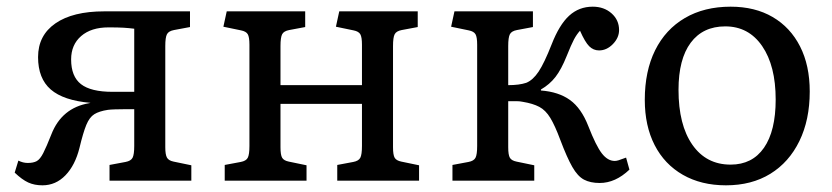

<svg xmlns="http://www.w3.org/2000/svg" viewBox="-20 -541 2491 575"><path d="M107 14Q83 14 64.5 5.5Q46 -3 24 -24L35 -60Q49 -53 63 -53Q80 -53 90 -58.5Q100 -64 109.5 -82.5Q119 -101 134 -139Q165 -218 247 -232L251 -233Q170 -240 132 -273Q94 -306 94 -370Q94 -435 146 -471Q198 -507 292 -507H549V-460L501 -451Q485 -448 480 -438.5Q475 -429 475 -403V-100Q475 -78 480 -69Q485 -60 500 -57L553 -46V0H308V-47L356 -56Q372 -59 377 -68.5Q382 -78 382 -104V-214Q372 -214 356 -214Q340 -214 325 -213.5Q310 -213 303 -212Q277 -208 262.5 -199Q248 -190 238.5 -167Q229 -144 218 -98Q205 -46 176 -16Q147 14 107 14ZM317 -266H382V-455Q366 -457 350 -458Q334 -459 305 -459Q253 -459 223 -433Q193 -407 193 -363Q193 -312 222.5 -289Q252 -266 317 -266Z M653 0V-47L701 -56Q717 -59 722 -68.5Q727 -78 727 -104V-407Q727 -430 722 -438.5Q717 -447 702 -450L649 -461L659 -507H894V-460L846 -451Q830 -448 825 -438.5Q820 -429 820 -403V-286H1064V-407Q1064 -430 1059 -438.5Q1054 -447 1039 -450L986 -461L996 -507H1231V-460L1183 -451Q1167 -448 1162 -438.5Q1157 -429 1157 -403V-100Q1157 -77 1162 -68.5Q1167 -60 1182 -57L1235 -46V0H990V-47L1038 -56Q1054 -59 1059 -68.5Q1064 -78 1064 -104V-230H820V-100Q820 -77 825 -68.5Q830 -60 845 -57L898 -46V0Z M1776 7Q1748 7 1729 -3Q1710 -13 1694 -41Q1678 -69 1658 -122Q1642 -165 1628 -188Q1614 -211 1595 -221Q1576 -231 1546 -236Q1537 -238 1526.5 -238Q1516 -238 1502 -238V-100Q1502 -77 1507 -68.5Q1512 -60 1527 -57L1580 -46V0H1335V-47L1383 -56Q1399 -59 1404 -68.5Q1409 -78 1409 -104V-407Q1409 -430 1404 -438.5Q1399 -447 1384 -450L1331 -461L1341 -507H1576V-460L1528 -451Q1512 -448 1507 -438.5Q1502 -429 1502 -403V-286Q1535 -286 1556 -293Q1576 -301 1593 -326.5Q1610 -352 1632 -408Q1655 -467 1684.5 -494Q1714 -521 1755 -521Q1789 -521 1811.5 -501Q1834 -481 1834 -451Q1834 -428 1815.5 -409Q1797 -390 1774 -390Q1757 -390 1744.5 -402.5Q1732 -415 1717 -449Q1707 -438 1699 -423Q1691 -408 1677 -373Q1661 -333 1643.5 -310.5Q1626 -288 1600 -273V-270Q1653 -266 1687 -241.5Q1721 -217 1742 -163Q1765 -104 1782.5 -81.5Q1800 -59 1821 -59Q1826 -59 1832.5 -61Q1839 -63 1855 -69L1865 -33Q1823 7 1776 7Z M2154 14Q2080 14 2025 -17.5Q1970 -49 1940.5 -106.5Q1911 -164 1911 -242Q1911 -328 1942 -390.5Q1973 -453 2031 -487Q2089 -521 2168 -521Q2241 -521 2294 -490Q2347 -459 2376 -402Q2405 -345 2405 -267Q2405 -182 2374 -118.5Q2343 -55 2287 -20.5Q2231 14 2154 14ZM2168 -48Q2233 -48 2268 -98.5Q2303 -149 2303 -243Q2303 -344 2262.5 -403Q2222 -462 2152 -462Q2085 -462 2048.5 -413Q2012 -364 2012 -272Q2012 -167 2053.5 -107.5Q2095 -48 2168 -48Z"/></svg>

Font: Literata 12pt
Style: Regular
Weight: 400
Designer: Latin by Veronika Burian and Jose Scaglione. Greek by Irene Vlachou. Cyrillic by Vera Evstafieva.
Foundry: TypeTogether
Version: Version 3.002